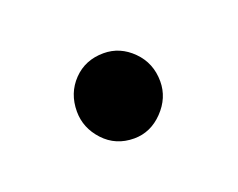

<svg xmlns="http://www.w3.org/2000/svg" viewBox="-36 -139 244 197"><g transform="rotate(-20 85.5 -40.5)"><path d="M86 -87Q104 -87 117.5 -73.5Q131 -60 131 -40Q131 -22 117.5 -8Q104 6 86 6Q66 6 53 -8Q40 -22 40 -40Q40 -60 53 -73.5Q66 -87 86 -87Z"/></g></svg>

Font: Dosis
Style: Book
Weight: 400
Designer: EdgarTolentino, PabloImpallari, IginoMarini
Foundry: EdgarTolentino, PabloImpallari, IginoMarini
Version: Version 1.007